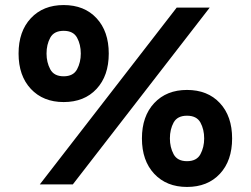

<svg xmlns="http://www.w3.org/2000/svg" viewBox="-20 -730 992 760"><path d="M720.2 -92Q758.5 -92 773.4 -119.6Q788.2 -147.2 788.2 -182Q788.2 -217.8 773.4 -244.9Q758.5 -272 720.2 -272Q682 -272 667.2 -244.9Q652.5 -217.8 652.5 -182Q652.5 -147.2 667.2 -119.6Q682 -92 720.2 -92ZM720.2 10Q639.2 10 590.5 -42Q541.8 -94 541.8 -182Q541.8 -270 590.5 -322Q639.2 -374 720.2 -374Q802 -374 850.4 -322Q898.8 -270 898.8 -182Q898.8 -94 850.4 -42Q802 10 720.2 10ZM232 -428Q270.2 -428 285 -455.6Q299.8 -483.2 299.8 -518Q299.8 -553.8 285 -580.9Q270.2 -608 232 -608Q193.8 -608 179 -580.9Q164.2 -553.8 164.2 -518Q164.2 -483.2 179 -455.6Q193.8 -428 232 -428ZM232 -326Q151 -326 102.2 -378Q53.5 -430 53.5 -518Q53.5 -606 102.2 -658Q151 -710 232 -710Q313.8 -710 362.1 -658Q410.5 -606 410.5 -518Q410.5 -430 362.1 -378Q313.8 -326 232 -326ZM679.5 -700H810.2L268.2 0H137.5Z"/></svg>

Font: Haskoy
Style: Regular
Weight: 400
Designer: Ertekin Erdin
Foundry: Ertekin Erdin
Version: Version 1.500